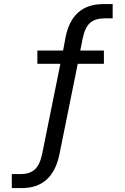

<svg xmlns="http://www.w3.org/2000/svg" viewBox="-20 -749 626 961"><path d="M39.1 192.4V122.1H85Q128.9 122.1 154.3 99.1Q179.7 76.2 191.4 19.5L282.2 -429.7H167V-496.1H295.9L307.6 -559.6Q339.8 -728.5 497.1 -728.5H543.9V-657.2H504.9Q457 -657.2 431.2 -634.8Q405.3 -612.3 393.6 -555.7L381.8 -496.1H500V-429.7H369.1L277.3 24.4Q242.2 192.4 88.9 192.4Z"/></svg>

Font: Min Sans
Style: Regular
Weight: 400
Designer: Jinseong-Kim, NotoSansCJK, Nunito
Foundry: Jinseong-Kim
Version: Version 1.400;Glyphs 3.1.2 (3151)